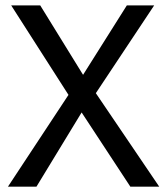

<svg xmlns="http://www.w3.org/2000/svg" viewBox="-20 -700 623 720"><path d="M116.7 0 286.1 -278.3 468.8 0H577.1L339.4 -350.6L558.1 -679.7H455.6L291.5 -419.4L130.9 -679.7H22L236.8 -344.2L9.8 0Z"/></svg>

Font: Inder
Style: Regular
Weight: 400
Designer: Irina Smirnova
Foundry: Irina Smirnova
Version: Version 1.001